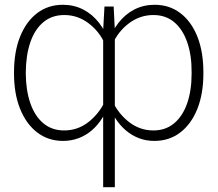

<svg xmlns="http://www.w3.org/2000/svg" viewBox="-20 -573 902 796"><path d="M407.7 203.1V-448.2L413.1 -545.9H451.2L456.1 -447.8V203.1ZM38.1 -268.1V-272.9Q38.1 -358.9 63.5 -421.6Q88.9 -484.4 134.3 -518.8Q179.7 -553.2 240.7 -553.2Q286.6 -553.2 324.7 -533.7Q362.8 -514.2 390.9 -478Q418.9 -441.9 435.5 -391.6V-151.4Q422.9 -113.3 403.8 -83.3Q384.8 -53.2 360.1 -32.2Q335.4 -11.2 305.4 0Q275.4 11.2 241.2 11.2Q180.2 11.2 134.5 -23.7Q88.9 -58.6 63.5 -121.3Q38.1 -184.1 38.1 -268.1ZM86.9 -272.9V-268.1Q87.4 -197.8 106 -144.5Q124.5 -91.3 159.9 -61.8Q195.3 -32.2 245.6 -32.2Q301.8 -32.2 345.7 -66.2Q389.6 -100.1 415.5 -153.3V-389.6Q392.1 -442.9 346.9 -476.8Q301.8 -510.7 246.6 -510.7Q195.3 -510.7 159.7 -481Q124 -451.2 105.7 -397.5Q87.4 -343.8 86.9 -272.9ZM823.2 -272.9V-268.1Q823.2 -184.1 798.1 -121.3Q772.9 -58.6 727.3 -23.7Q681.6 11.2 620.1 11.2Q585.9 11.2 556.4 0Q526.9 -11.2 502 -32.2Q477.1 -53.2 457.8 -83.3Q438.5 -113.3 425.8 -151.4V-391.6Q442.9 -441.9 470.9 -478Q499 -514.2 537.1 -533.7Q575.2 -553.2 621.1 -553.2Q682.1 -553.2 727.5 -518.8Q772.9 -484.4 798.1 -421.6Q823.2 -358.9 823.2 -272.9ZM774.4 -268.1V-272.9Q774.9 -343.8 756.3 -397.5Q737.8 -451.2 702.4 -481Q667 -510.7 616.2 -510.7Q560.5 -510.7 515.1 -476.8Q469.7 -442.9 446.3 -389.6V-153.3Q471.7 -100.1 516.1 -66.2Q560.5 -32.2 616.2 -32.2Q666.5 -32.2 701.9 -61.8Q737.3 -91.3 755.9 -144.5Q774.4 -197.8 774.4 -268.1Z"/></svg>

Font: Inter 17pt ExtraLight
Style: Regular
Weight: 250
Version: Version 4.001;git-66647c0bb